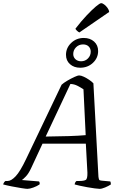

<svg xmlns="http://www.w3.org/2000/svg" viewBox="-49 -1199 782 1219"><path d="M125 0Q116 0 87.5 -4.5Q59 -9 26 -15.5Q-7 -22 -29 -28Q-24 -44 -14 -50H0Q22 -50 50.5 -80Q79 -110 117 -190L342 -661Q355 -673 378 -686.5Q401 -700 422.5 -710Q444 -720 454 -720Q465 -720 482.5 -712Q500 -704 517.5 -692Q535 -680 544 -670L576 -77Q578 -63 580.5 -58Q583 -53 597 -52L651 -47Q653 -45 654 -38.5Q655 -32 655 -28Q640 -18 618.5 -9Q597 0 584 0Q574 0 552 -3Q530 -6 504.5 -10.5Q479 -15 457 -20Q435 -25 425 -28Q427 -43 437 -50H455Q483 -50 495 -56.5Q507 -63 506 -103L496 -287H221L148 -130Q132 -96 115 -78.5Q98 -61 90 -56L199 -47Q201 -45 202.5 -40Q204 -35 202 -28Q186 -17 163 -8.5Q140 0 125 0ZM241 -332Q328 -333 390 -335Q452 -337 495 -341L481 -632Q463 -644 442.5 -654.5Q422 -665 398 -666ZM460 -769Q421 -769 395.5 -791.5Q370 -814 370 -851Q370 -895 403 -926.5Q436 -958 483 -958Q523 -958 548.5 -935Q574 -912 574 -875Q574 -831 541 -800Q508 -769 460 -769ZM466 -810Q492 -810 509.5 -828Q527 -846 527 -871Q527 -891 514 -904Q501 -917 478 -917Q452 -917 434 -899Q416 -881 416 -856Q416 -836 430 -823Q444 -810 466 -810ZM455 -993Q448 -996 439.5 -1004Q431 -1012 430 -1017Q467 -1065 501 -1101Q535 -1137 560 -1158Q585 -1179 594 -1179Q601 -1179 612.5 -1170.5Q624 -1162 633.5 -1149Q643 -1136 644 -1123Z"/></svg>

Font: Texturina Extralight
Style: Italic
Weight: 200
Italic angle: -11°
Designer: Guillermo Torres Carreño
Foundry: Omnibus-Type
Version: Version 1.002; ttfautohint (v1.8.3)